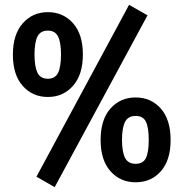

<svg xmlns="http://www.w3.org/2000/svg" viewBox="-20 -735 755 790"><path d="M511 -715 587 -672 205 35 130 -8ZM321 -511Q321 -428 280.5 -382Q240 -336 177 -336Q114 -336 73.5 -381.5Q33 -427 33 -510Q33 -593 73.5 -639Q114 -685 177 -685Q240 -685 280.5 -639.5Q321 -594 321 -511ZM122 -510Q122 -461 134 -436Q146 -411 177 -411Q207 -411 219 -435.5Q231 -460 231 -511Q231 -560 219 -584.5Q207 -609 177 -609Q146 -609 134 -584.5Q122 -560 122 -510ZM682 -159Q682 -76 642 -30.5Q602 15 538 15Q475 15 434.5 -30.5Q394 -76 394 -159Q394 -243 434.5 -288.5Q475 -334 538 -334Q601 -334 641.5 -288.5Q682 -243 682 -159ZM482 -159Q482 -110 494.5 -85.5Q507 -61 538 -61Q569 -61 580.5 -85Q592 -109 592 -159Q592 -210 580.5 -234Q569 -258 538 -258Q507 -258 494.5 -233.5Q482 -209 482 -159Z"/></svg>

Font: Fira Sans Extra Condensed Medium
Style: Regular
Weight: 500
Width: 1
Designer: Carrois Corporate & Edenspiekermann AG
Foundry: Carrois Corporate GbR & Edenspiekermann AG
Version: Version 4.203